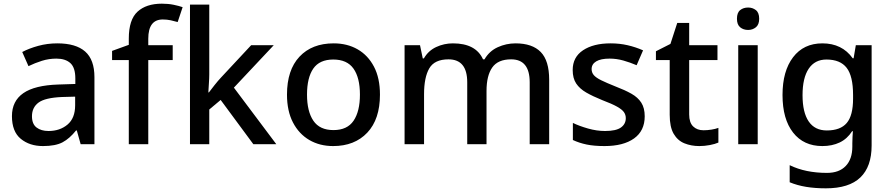

<svg xmlns="http://www.w3.org/2000/svg" viewBox="-20 -785 4847 1045"><path d="M292 -549Q393 -549 443.5 -504.5Q494 -460 494 -365V0H419L398 -75H394Q359 -31 320.5 -10.5Q282 10 214 10Q141 10 93 -29.5Q45 -69 45 -153Q45 -235 107 -278Q169 -321 298 -325L390 -328V-358Q390 -417 363 -441.5Q336 -466 287 -466Q246 -466 208 -454Q170 -442 135 -425L101 -502Q139 -522 188.5 -535.5Q238 -549 292 -549ZM317 -257Q225 -253 189.5 -226.5Q154 -200 154 -152Q154 -110 179 -91Q204 -72 244 -72Q306 -72 347.5 -107Q389 -142 389 -212V-259Z M920 -458H787V0H681V-458H590V-508L681 -541V-575Q681 -678 728.5 -721.5Q776 -765 861 -765Q896 -765 925 -759Q954 -753 974 -746L947 -665Q930 -670 909.5 -674.5Q889 -679 866 -679Q787 -679 787 -574V-539H920Z M1119 -380Q1119 -360 1117 -332Q1115 -304 1114 -282H1117Q1128 -297 1147.5 -321.5Q1167 -346 1182 -362L1347 -539H1470L1253 -308L1484 0H1359L1181 -241L1119 -189V0H1014V-760H1119Z M2048 -270Q2048 -136 1979 -63Q1910 10 1793 10Q1720 10 1663.5 -23Q1607 -56 1574.5 -118.5Q1542 -181 1542 -270Q1542 -404 1610 -476.5Q1678 -549 1796 -549Q1870 -549 1926.5 -516.5Q1983 -484 2015.5 -422Q2048 -360 2048 -270ZM1651 -270Q1651 -179 1685.5 -128Q1720 -77 1795 -77Q1870 -77 1904.5 -128Q1939 -179 1939 -270Q1939 -362 1904 -411.5Q1869 -461 1794 -461Q1719 -461 1685 -411.5Q1651 -362 1651 -270Z M2786 -549Q2877 -549 2923 -502Q2969 -455 2969 -351V0H2863V-337Q2863 -462 2762 -462Q2690 -462 2659 -417.5Q2628 -373 2628 -290V0H2523V-337Q2523 -462 2421 -462Q2345 -462 2316.5 -413Q2288 -364 2288 -272V0H2182V-539H2266L2281 -467H2287Q2311 -509 2354 -529Q2397 -549 2445 -549Q2570 -549 2609 -462H2617Q2643 -507 2689 -528Q2735 -549 2786 -549Z M3489 -152Q3489 -73 3431 -31.5Q3373 10 3270 10Q3213 10 3172.5 1.5Q3132 -7 3098 -23V-116Q3133 -99 3180.5 -85.5Q3228 -72 3273 -72Q3333 -72 3359.5 -91Q3386 -110 3386 -142Q3386 -160 3376 -174.5Q3366 -189 3338.5 -204.5Q3311 -220 3258 -240Q3206 -261 3170.5 -281.5Q3135 -302 3116 -330.5Q3097 -359 3097 -404Q3097 -474 3153.5 -511.5Q3210 -549 3303 -549Q3352 -549 3395.5 -539Q3439 -529 3480 -511L3445 -430Q3410 -445 3373 -455.5Q3336 -466 3298 -466Q3250 -466 3225 -451Q3200 -436 3200 -409Q3200 -390 3212 -376Q3224 -362 3252.5 -348Q3281 -334 3331 -314Q3381 -295 3416.5 -275Q3452 -255 3470.5 -226Q3489 -197 3489 -152Z M3809 -76Q3830 -76 3852 -79.5Q3874 -83 3890 -89V-9Q3872 -1 3843.5 4.5Q3815 10 3786 10Q3742 10 3705 -5Q3668 -20 3646.5 -57Q3625 -94 3625 -160V-458H3550V-506L3629 -546L3666 -660H3731V-539H3885V-458H3731V-162Q3731 -118 3752.5 -97Q3774 -76 3809 -76Z M4052 -744Q4076 -744 4094 -730Q4112 -716 4112 -683Q4112 -651 4094 -636.5Q4076 -622 4052 -622Q4026 -622 4008.5 -636.5Q3991 -651 3991 -683Q3991 -716 4008.5 -730Q4026 -744 4052 -744ZM4104 -539V0H3998V-539Z M4456 -549Q4563 -549 4621 -468H4626L4638 -539H4724V7Q4724 122 4662.5 181Q4601 240 4475 240Q4416 240 4367.5 232Q4319 224 4278 207V114Q4364 156 4481 156Q4547 156 4583 118.5Q4619 81 4619 13V-5Q4619 -18 4620 -39Q4621 -60 4622 -71H4618Q4591 -29 4550 -9.5Q4509 10 4456 10Q4354 10 4296.5 -63.5Q4239 -137 4239 -268Q4239 -398 4296.5 -473.5Q4354 -549 4456 -549ZM4478 -461Q4415 -461 4381.5 -411Q4348 -361 4348 -267Q4348 -173 4381.5 -124Q4415 -75 4480 -75Q4554 -75 4588.5 -115.5Q4623 -156 4623 -248V-268Q4623 -371 4588 -416Q4553 -461 4478 -461Z"/></svg>

Font: Noto Sans Arabic Med
Style: Regular
Weight: 500
Designer: Monotype Design Team, Nadine Chahine, Nizar Qandah and Khaled Hosny
Foundry: Monotype Imaging Inc.
Version: Version 2.012; ttfautohint (v1.8.4.7-5d5b)